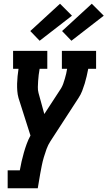

<svg xmlns="http://www.w3.org/2000/svg" viewBox="-20 -802 575 1027"><path d="M21 205V109H86Q90 85 95.5 61.5Q101 38 107.5 15Q114 -8 122.5 -31.5Q131 -55 143 -77L79 -278Q74 -296 72.5 -315.5Q71 -335 71.5 -354.5Q72 -374 74 -394Q76 -414 79 -434H50V-530H233V-434H192Q189 -418 187 -401.5Q185 -385 184 -369Q183 -353 182.5 -336.5Q182 -320 186 -305L217 -192L307 -330Q314 -342 318.5 -355Q323 -368 327 -381.5Q331 -395 334 -408Q337 -421 339 -434H311V-530H494V-434H452Q448 -414 443.5 -394Q439 -374 433 -354.5Q427 -335 419.5 -315.5Q412 -296 400 -278L250 -47Q237 -27 229 -5Q221 17 214.5 39Q208 61 203.5 83.5Q199 106 195 128L182 205ZM362 -584 312 -636 471 -782 535 -718ZM192 -584 142 -636 301 -782 365 -718Z"/></svg>

Font: Iosevka Curly Slab Oblique
Style: Bold
Weight: 700
Italic angle: -9°
Monospace: yes
Designer: Belleve Invis
Foundry: Belleve Invis
Version: Version 11.1.0; ttfautohint (v1.8.3)